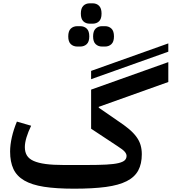

<svg xmlns="http://www.w3.org/2000/svg" viewBox="-20 -1127 1036 1159"><path d="M427 12Q319 12 245.5 0.5Q172 -11 126.5 -37.5Q81 -64 61 -107Q41 -150 41 -212Q41 -252 51.5 -298.5Q62 -345 82 -393L168 -368Q150 -331 140 -298Q130 -265 130 -239Q130 -209 142.5 -188.5Q155 -168 183 -155.5Q211 -143 255.5 -137Q300 -131 364 -131H504Q575 -131 621.5 -133.5Q668 -136 695 -142.5Q722 -149 733 -159.5Q744 -170 744 -186Q744 -198 733 -211Q722 -224 689 -245L530 -350V-586L996 -752V-632L576 -482V-477L689 -399Q730 -372 758 -348.5Q786 -325 803.5 -301Q821 -277 828.5 -251.5Q836 -226 836 -196Q836 -138 814.5 -98Q793 -58 745 -33.5Q697 -9 619 1.5Q541 12 427 12ZM530 -699 996 -865V-815L530 -649ZM596 -846Q573 -846 557.5 -860.5Q542 -875 542 -907Q542 -940 557.5 -954.5Q573 -969 596 -969H614Q637 -969 652.5 -954.5Q668 -940 668 -907Q668 -875 652.5 -860.5Q637 -846 614 -846ZM447 -846Q423 -846 407.5 -860.5Q392 -875 392 -907Q392 -940 407.5 -954.5Q423 -969 447 -969H464Q488 -969 503.5 -954.5Q519 -940 519 -907Q519 -875 503.5 -860.5Q488 -846 464 -846ZM522 -984Q498 -984 483 -998.5Q468 -1013 468 -1045Q468 -1077 483 -1092Q498 -1107 522 -1107H539Q563 -1107 578 -1092Q593 -1077 593 -1045Q593 -1013 578 -998.5Q563 -984 539 -984Z"/></svg>

Font: IBM Plex Arabic SemiBold
Style: Regular
Weight: 600
Designer: Mike Abbink, Paul van der Laan, Pieter van Rosmalen, Wael Morcos, Khajak Apelian
Foundry: Bold Monday
Version: Version 1.0